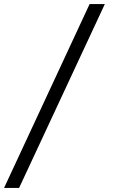

<svg xmlns="http://www.w3.org/2000/svg" viewBox="-87 -720 564 945"><path d="M-67 205 354 -700H429L7 205Z"/></svg>

Font: Red Hat Display
Style: Regular
Weight: 400
Designer: Pentagram / MCKL
Foundry: Pentagram / MCKL
Version: Version 1.003; Red Hat Display